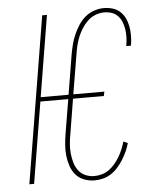

<svg xmlns="http://www.w3.org/2000/svg" viewBox="-53 -789 707 844"><g transform="rotate(-5 300.0 -367.5)"><path d="M331 8Q307 8 284.5 -0.5Q262 -9 247.5 -26Q233 -43 225.5 -65.5Q218 -88 215.5 -111.5Q213 -135 215 -159.5Q217 -184 221 -208L246 -358H123L64 0H43L164 -735H185L126 -377H249L278 -553Q282 -575 287.5 -596.5Q293 -618 302 -638.5Q311 -659 323.5 -678.5Q336 -698 353.5 -713Q371 -728 393 -735.5Q415 -743 436 -743Q456 -743 475 -737.5Q494 -732 508 -719Q522 -706 530 -689Q538 -672 541.5 -653Q545 -634 545 -613.5Q545 -593 542 -573Q541 -572 541 -570.5Q541 -569 541 -568H520Q520 -569 520.5 -570Q521 -571 521 -572Q524 -589 524.5 -607Q525 -625 522.5 -641.5Q520 -658 514 -673.5Q508 -689 497 -701Q486 -713 470 -718.5Q454 -724 436 -724Q417 -724 397.5 -716.5Q378 -709 363 -694.5Q348 -680 337 -662.5Q326 -645 318.5 -626.5Q311 -608 306.5 -589Q302 -570 299 -550L270 -377H407L403 -358H267L242 -205Q238 -184 236 -162.5Q234 -141 236 -120Q238 -99 243.5 -79.5Q249 -60 260.5 -44Q272 -28 291 -19.5Q310 -11 331 -11Q348 -11 365 -16Q382 -21 396.5 -31.5Q411 -42 423 -56.5Q435 -71 444 -86.5Q453 -102 459.5 -118Q466 -134 471 -151L490 -143Q485 -124 477 -106.5Q469 -89 458.5 -72Q448 -55 434.5 -39.5Q421 -24 404.5 -13Q388 -2 369 3Q350 8 331 8Z"/></g></svg>

Font: Iosevka Curly Thin Extended
Style: Italic
Weight: 100
Width: 7
Italic angle: -9°
Monospace: yes
Designer: Belleve Invis
Foundry: Belleve Invis
Version: Version 11.1.0; ttfautohint (v1.8.3)